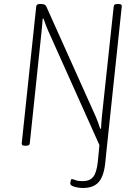

<svg xmlns="http://www.w3.org/2000/svg" viewBox="-20 -722 695 954"><path d="M393 212Q371 212 350 206Q329 200 329 190Q329 185 331 176.5Q333 168 337 168Q343 168 355 173Q367 178 391 178Q426 178 443 157Q460 136 466 82L474 -1L219 -570Q213 -584 207.5 -598Q202 -612 196 -630L192 -629Q191 -612 189.5 -597.5Q188 -583 186 -561L128 -10Q127 2 111 2H103Q87 2 88 -10L160 -690Q161 -702 177 -702H185Q205 -702 210 -690L456 -142Q462 -128 467 -114Q472 -100 478 -82L482 -83Q483 -100 484 -115.5Q485 -131 487 -150L545 -690Q546 -702 562 -702H570Q587 -702 585 -690L513 -10L503 87Q496 154 470 183Q444 212 393 212Z"/></svg>

Font: Asap Semi Condensed Semi Condensed Thin
Style: Italic
Weight: 100
Width: 4
Italic angle: -6°
Designer: Pablo Cosgaya
Foundry: Omnibus-Type
Version: Version 3.001; ttfautohint (v1.8.4.7-5d5b)